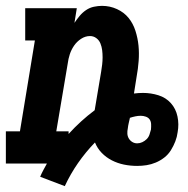

<svg xmlns="http://www.w3.org/2000/svg" viewBox="-21 -558 641 655"><path d="M200 77 116 45Q121 33 127 22Q133 11 139 0H-1V-110H47L98 -420H65V-530H241L233 -480Q241 -492 250.5 -503.5Q260 -515 272.5 -523.5Q285 -532 299.5 -535Q314 -538 327 -538Q354 -538 378 -527Q402 -516 417.5 -497Q433 -478 441 -453Q449 -428 451.5 -402.5Q454 -377 452 -350Q450 -323 445 -296L436 -239Q444 -240 451.5 -240.5Q459 -241 467 -241Q494 -241 519.5 -233Q545 -225 562 -206Q579 -187 584.5 -160.5Q590 -134 585 -107Q583 -91 577 -75.5Q571 -60 562 -45.5Q553 -31 539.5 -20.5Q526 -10 510.5 -3.5Q495 3 479 5.5Q463 8 447 8Q424 8 402 3.5Q380 -1 360.5 -11Q341 -21 326 -36.5Q311 -52 303 -72Q271 -39 245 -1.5Q219 36 200 77ZM213 -101Q234 -124 256 -144Q278 -164 302 -182L324 -313Q326 -325 327.5 -337.5Q329 -350 329 -362.5Q329 -375 327.5 -387Q326 -399 321.5 -410Q317 -421 307.5 -428Q298 -435 286 -435Q270 -435 255.5 -425.5Q241 -416 231.5 -402Q222 -388 217 -372.5Q212 -357 210 -341L171 -110H213ZM447 -69Q456 -69 464.5 -73Q473 -77 479.5 -83.5Q486 -90 489 -99Q492 -108 494 -116Q495 -126 494.5 -135Q494 -144 489.5 -150.5Q485 -157 476.5 -160Q468 -163 459 -163Q450 -163 440.5 -161Q431 -159 422 -156V-155Q420 -146 418 -137.5Q416 -129 415 -120Q413 -111 413.5 -102Q414 -93 418.5 -85.5Q423 -78 430.5 -73.5Q438 -69 447 -69Z"/></svg>

Font: Iosevka Curly Slab XBdExObl
Style: Regular
Weight: 800
Width: 7
Italic angle: -9°
Monospace: yes
Designer: Belleve Invis
Foundry: Belleve Invis
Version: Version 11.1.0; ttfautohint (v1.8.3)